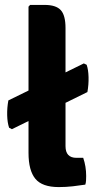

<svg xmlns="http://www.w3.org/2000/svg" viewBox="-20 -756 406 781"><path d="M28.5 -230.5 17 -236.5Q10 -257 9.2 -287.2Q8.5 -317.5 14 -347.5L321 -498L332.5 -492.5Q339.5 -472.5 340.2 -442Q341 -411.5 335.5 -381.5ZM318.5 -114Q330.5 -79 330.5 -40Q330.5 -31.5 330 -22Q329.5 -12.5 327 -5Q304.5 -1.5 276.2 1.8Q248 5 219 5Q151.5 5 123.8 -28.8Q96 -62.5 96 -134V-729L102.5 -736H161.5Q207.5 -736 227 -715Q246.5 -694 246.5 -642V-161.5Q246.5 -114 291 -114Z"/></svg>

Font: Signika
Style: Bold
Weight: 700
Designer: Anna Giedry
Foundry: Anna Giedry
Version: Version 2.001